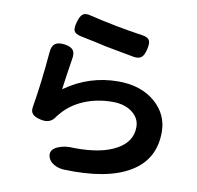

<svg xmlns="http://www.w3.org/2000/svg" viewBox="-88 -874 1037 1009"><g transform="rotate(10 430.0 -369.0)"><path d="M315 43Q287 41 264 28Q238 13 232 -10Q221 -47 265 -66Q301 -82 351 -78Q497 -76 577 -122Q654 -165 654 -243Q654 -290 613.5 -321Q573 -352 509 -352Q426 -352 356 -322.5Q286 -293 241 -238Q237 -234 231 -226Q205 -181 150 -195Q120 -202 109 -214Q95 -228 100 -254Q122 -384 136 -548Q138 -583 155 -596.5Q172 -610 206.5 -605.5Q241 -601 253.5 -584.5Q266 -568 259 -534Q245 -446 235 -371Q364 -463 520 -463Q643 -463 719 -396Q790 -333 790 -240Q790 -94 670 -22Q548 52 315 43ZM577 -604Q493 -619 421 -633Q408 -636 382 -642Q310 -657 281.5 -663Q253 -669 246 -686Q241 -701 250 -733Q259 -765 272 -775Q286 -787 315 -779Q455 -745 600 -724Q632 -720 640 -702Q647 -687 638 -652Q631 -623 618 -612Q604 -600 577 -604Z"/></g></svg>

Font: GenSenRounded TW B
Style: Regular
Weight: 700
Version: Version 1.501;PS 1;hotconv 16.6.51;makeotf.lib2.5.65220